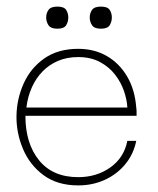

<svg xmlns="http://www.w3.org/2000/svg" viewBox="-20 -552 479 582"><path d="M217 10Q154 10 112 -21Q70 -52 49.5 -101Q29 -150 30 -202Q31 -253 52 -299.5Q73 -346 114.5 -375Q156 -404 217 -404Q266 -404 304 -382Q342 -360 365.5 -320Q389 -280 393 -226Q394 -220 394 -213.5Q394 -207 394 -201H57Q57 -117 98.5 -66Q140 -15 217 -15Q273 -15 314.5 -44.5Q356 -74 366 -125H393Q385 -85 360 -54.5Q335 -24 298 -7Q261 10 217 10ZM60 -226H366Q365 -249 356 -275.5Q347 -302 329 -325.5Q311 -349 283 -364Q255 -379 217 -379Q183 -379 156 -367.5Q129 -356 109 -335.5Q89 -315 76.5 -287Q64 -259 60 -226ZM154 -465Q134 -465 127 -475.5Q120 -486 120 -499Q120 -512 127 -522Q134 -532 154 -532Q174 -532 180.5 -522Q187 -512 187 -499Q187 -486 180.5 -475.5Q174 -465 154 -465ZM286 -465Q266 -465 259 -475.5Q252 -486 252 -499Q252 -512 259 -522Q266 -532 286 -532Q306 -532 312.5 -522Q319 -512 319 -499Q319 -486 312.5 -475.5Q306 -465 286 -465Z"/></svg>

Font: Darker Grotesque Light Light
Style: Regular
Weight: 300
Version: Version 1.000;gftools[0.9.28]